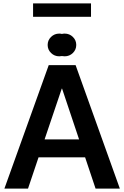

<svg xmlns="http://www.w3.org/2000/svg" viewBox="-20 -1111 732 1131"><path d="M145 0H5.9L267.1 -727.5H425.3L686 0H543L481.4 -184.1H207ZM242.7 -290H445.8L345.7 -588.9H343.8ZM360.8 -779.3Q352.5 -779.3 344.7 -780.8Q336.9 -779.3 329.1 -779.3Q300.8 -779.3 280.8 -798.8Q260.7 -818.4 260.7 -846.2Q260.7 -874 280.8 -893.6Q300.8 -913.1 329.1 -913.1Q336.9 -913.1 344.7 -911.1Q352.5 -913.1 360.8 -913.1Q389.2 -913.1 409.2 -893.6Q429.2 -874 429.2 -846.2Q429.2 -818.4 409.2 -798.8Q389.2 -779.3 360.8 -779.3ZM516.1 -1090.8V-1012.2H174.8V-1090.8Z"/></svg>

Font: Inter Display Semi Bold
Style: Regular
Weight: 600
Designer: Rasmus Andersson
Foundry: rsms
Version: Version 4.000;git-37864ae